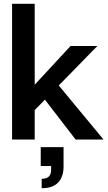

<svg xmlns="http://www.w3.org/2000/svg" viewBox="-20 -740 570 1018"><path d="M156 -148 104 -226 354 -496H496ZM44 0V-720H164V0ZM381 0 187 -252 260 -325 529 0ZM201 258V208Q227 208 239 196Q251 184 251 161V140H196V40H317V143Q317 198 288 228Q259 258 201 258Z"/></svg>

Font: Host Grotesk SemiBold
Style: Regular
Weight: 600
Designer: Doukan Karapınar
Foundry: Element Type
Version: Version 1.003